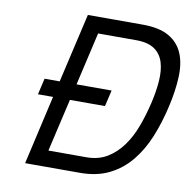

<svg xmlns="http://www.w3.org/2000/svg" viewBox="-78 -774 852 852"><g transform="rotate(10 347.5 -348.0)"><path d="M110 -384H178L250 -696H497Q572 -696 615.5 -671Q659 -646 678 -601.5Q697 -557 694.5 -495Q692 -433 675 -359Q658 -284 631.5 -219Q605 -154 565 -105Q525 -56 469 -28Q413 0 337 0H90L161 -311H93ZM595 -359Q608 -414 611.5 -462Q615 -510 604 -546Q593 -582 563.5 -602.5Q534 -623 480 -623H309L254 -384H412L395 -311H237L182 -73H353Q407 -73 446.5 -97Q486 -121 515 -161Q544 -201 563 -252.5Q582 -304 595 -359Z"/></g></svg>

Font: Panefresco 400wt
Style: Italic
Weight: 400
Foundry: Campivisivi & Chank Co
Version: Version 1.001